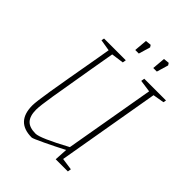

<svg xmlns="http://www.w3.org/2000/svg" viewBox="-213 -836 949 949"><g transform="rotate(45 261.0 -362.0)"><path d="M460 -566 367 -27 430 -18 427 0H342L346 -69Q298 -44 243.5 -18Q189 8 182 8Q72 8 72 -107Q72 -132 86 -218Q100 -304 136 -507L146 -566L86 -576L89 -591H241L238 -573L173 -564L151 -437Q125 -285 112.5 -208.5Q100 -132 100 -105Q100 -61 119.5 -40Q139 -19 182 -19Q214 -19 349 -92L431 -564L367 -573L370 -591H522L519 -576ZM244 -729 274 -732 281 -721 263 -660H238ZM370 -729 400 -732 407 -721 389 -660H364Z"/></g></svg>

Font: Grenze Thin
Style: Italic
Weight: 250
Italic angle: -10°
Designer: Renata Polastri
Foundry: Omnibus-Type
Version: Version 1.002; ttfautohint (v1.8)